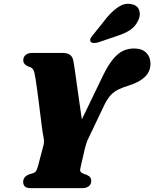

<svg xmlns="http://www.w3.org/2000/svg" viewBox="-20 -974 799 994"><path d="M360.5 -266.5 516.5 -589.5Q542 -640 566.5 -669.2Q591 -698.5 617.2 -710.8Q643.5 -723 674 -723Q715.5 -723 737.2 -700.8Q759 -678.5 759 -644.5Q759 -604 730.2 -576Q701.5 -548 647.5 -531.5Q616.5 -522 594 -511.2Q571.5 -500.5 554.5 -482.8Q537.5 -465 522 -434.5L441 -264.5Q431 -245.5 426.8 -231.2Q422.5 -217 419.5 -205.5L396.5 -105.5Q393 -93 396.5 -86.5Q400 -80 409 -76L429.5 -68.5Q443.5 -62 448 -54.5Q452.5 -47 452.5 -38.5Q452.5 -20 439.8 -10Q427 0 406 0H139.5Q117 0 108.5 -8.8Q100 -17.5 100 -32.5Q100 -58 128.5 -70.5L151 -77.5Q162.5 -81.5 167 -89Q171.5 -96.5 176 -111.5L204.5 -219.5Q209.5 -236 206.8 -254.5Q204 -273 200.5 -291Q199 -300.5 196 -323.8Q193 -347 189 -378.8Q185 -410.5 180.8 -444.8Q176.5 -479 172.2 -510.5Q168 -542 164.2 -565.2Q160.5 -588.5 158 -597.5Q154.5 -612 147.5 -619.2Q140.5 -626.5 125 -630.5Q113.5 -635.5 107 -643Q100.5 -650.5 100.5 -662Q100.5 -679 112.5 -689.5Q124.5 -700 147 -700H302Q329 -700 342.8 -689.8Q356.5 -679.5 360 -657.5Q362.5 -645.5 366.8 -616Q371 -586.5 376.5 -546.8Q382 -507 388.2 -463.8Q394.5 -420.5 400.2 -380.5Q406 -340.5 410.8 -310.2Q415.5 -280 418.5 -267ZM534 -884Q565 -920.5 596.2 -940Q627.5 -959.5 661 -952.5Q692 -946.5 700.5 -921Q709 -895.5 696 -869.5Q682 -838 655.2 -819.8Q628.5 -801.5 586.5 -788L486.5 -754Q475 -750.5 463.8 -751.5Q452.5 -752.5 448.5 -759.5Q444.5 -767.5 449.5 -776.5Q454.5 -785.5 463 -795Z"/></svg>

Font: Fraunces
Style: Italic
Weight: 900
Italic angle: -16°
Version: Version 1.000;[0bf87f6ff]